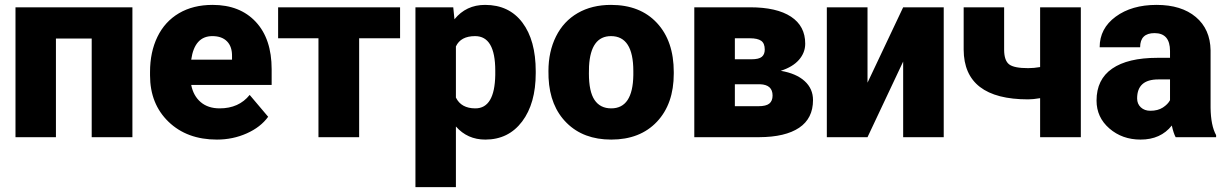

<svg xmlns="http://www.w3.org/2000/svg" viewBox="-20 -558 4989 781"><path d="M518.6 0H353V-401.4H207.5V0H43V-528.3H518.6Z M862.3 9.8Q740.7 9.8 665.5 -62.7Q590.3 -135.3 590.3 -251.5V-265.1Q590.3 -346.2 620.4 -408.2Q650.4 -470.2 708 -504.2Q765.6 -538.1 844.7 -538.1Q956.1 -538.1 1020.5 -469Q1085 -399.9 1085 -276.4V-212.4H757.8Q766.6 -168 796.4 -142.6Q826.2 -117.2 873.5 -117.2Q951.7 -117.2 995.6 -171.9L1070.8 -83Q1040 -40.5 983.6 -15.4Q927.2 9.8 862.3 9.8ZM843.8 -411.1Q771.5 -411.1 757.8 -315.4H923.8V-328.1Q924.8 -367.7 903.8 -389.4Q882.8 -411.1 843.8 -411.1Z M1607.4 -402.3H1440.9V0H1275.4V-402.3H1111.3V-528.3H1607.4Z M2159.2 -260.3Q2159.2 -137.2 2103.8 -63.7Q2048.3 9.8 1954.1 9.8Q1881.3 9.8 1834.5 -43.5V203.1H1669.9V-528.3H1823.7L1828.6 -479.5Q1876 -538.1 1953.1 -538.1Q2050.8 -538.1 2105 -466.1Q2159.2 -394 2159.2 -268.1ZM1994.6 -270.5Q1994.6 -411.1 1912.6 -411.1Q1854 -411.1 1834.5 -369.1V-161.1Q1856 -117.2 1913.6 -117.2Q1992.2 -117.2 1994.6 -252.9Z M2210.9 -269Q2210.9 -348.1 2241.7 -409.9Q2272.5 -471.7 2330.1 -504.9Q2387.7 -538.1 2465.3 -538.1Q2584 -538.1 2652.3 -464.6Q2720.7 -391.1 2720.7 -264.6V-258.8Q2720.7 -135.3 2652.1 -62.7Q2583.5 9.8 2466.3 9.8Q2353.5 9.8 2285.2 -57.9Q2216.8 -125.5 2211.4 -241.2ZM2375.5 -258.8Q2375.5 -185.5 2398.4 -151.4Q2421.4 -117.2 2466.3 -117.2Q2554.2 -117.2 2556.2 -252.4V-269Q2556.2 -411.1 2465.3 -411.1Q2382.8 -411.1 2376 -288.6Z M2804.2 0V-528.3H3030.8Q3139.6 -528.3 3197.5 -490.2Q3255.4 -452.1 3255.4 -380.4Q3255.4 -343.8 3230 -314.7Q3204.6 -285.6 3155.8 -270Q3218.8 -259.3 3252.9 -228.3Q3287.1 -197.3 3287.1 -150.9Q3287.1 -76.2 3230.7 -38.3Q3174.3 -0.5 3068.4 0ZM2969.2 -215.3V-126H3065.4Q3096.2 -126 3109.4 -136.7Q3122.6 -147.5 3122.6 -169.4Q3122.6 -213.4 3071.8 -215.3ZM2969.2 -316.9H3037.1Q3066.9 -316.9 3078.9 -326.9Q3090.8 -336.9 3090.8 -356.4Q3090.8 -381.8 3076.2 -392.1Q3061.5 -402.3 3030.8 -402.3H2969.2Z M3653.8 -528.3H3818.8V0H3653.8V-307.6L3508.8 0H3343.3V-528.3H3508.8V-221.7Z M4376.5 0H4210.9V-158.7Q4182.6 -153.8 4162.1 -153.8Q4031.7 -153.8 3966.1 -204.3Q3900.4 -254.9 3899.9 -356V-528.3H4064.5V-354.5Q4064.9 -311.5 4085 -296.1Q4105 -280.8 4162.1 -280.8Q4186 -280.8 4210.9 -285.2V-528.3H4376.5Z M4762.2 0Q4753.4 -16.1 4746.6 -47.4Q4701.2 9.8 4619.6 9.8Q4544.9 9.8 4492.7 -35.4Q4440.4 -80.6 4440.4 -148.9Q4440.4 -234.9 4503.9 -278.8Q4567.4 -322.8 4688.5 -322.8H4739.3V-350.6Q4739.3 -423.3 4676.3 -423.3Q4617.7 -423.3 4617.7 -365.7H4453.1Q4453.1 -442.4 4518.3 -490.2Q4583.5 -538.1 4684.6 -538.1Q4785.6 -538.1 4844.2 -488.8Q4902.8 -439.5 4904.3 -353.5V-119.6Q4905.3 -46.9 4926.8 -8.3V0ZM4659.2 -107.4Q4689.9 -107.4 4710.2 -120.6Q4730.5 -133.8 4739.3 -150.4V-234.9H4691.4Q4605.5 -234.9 4605.5 -157.7Q4605.5 -135.3 4620.6 -121.3Q4635.7 -107.4 4659.2 -107.4Z"/></svg>

Font: Roboto Black
Style: Regular
Weight: 900
Designer: Google
Version: Version 2.134; 2016